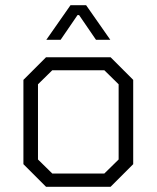

<svg xmlns="http://www.w3.org/2000/svg" viewBox="-20 -718 602 738"><path d="M70 -87V-411L157 -498H405L492 -411V-87L405 0H157ZM381 -51 436 -105V-394L381 -448H181L126 -394V-105L181 -51ZM251 -698H311L404 -565H349L284 -660H278L213 -565H158Z"/></svg>

Font: Chakra Petch Light
Style: Regular
Weight: 300
Designer: Katatrad Aksorn Co.,Ltd.
Foundry: Cadson Demak Co.,Ltd.
Version: Version 1.000; ttfautohint (v1.6)